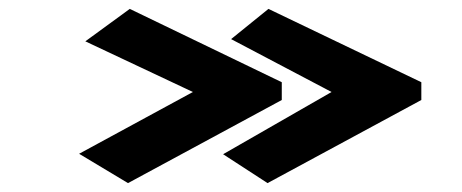

<svg xmlns="http://www.w3.org/2000/svg" viewBox="-20 -450 1040 432"><path d="M582 -38 482 -103 726 -243 500 -362 584 -430 928 -265V-225ZM268 -38 158 -104 414 -243 172 -357 272 -430 614 -265V-225Z"/></svg>

Font: Inconsolata UltraExpanded Black
Style: Regular
Weight: 900
Width: 9
Monospace: yes
Designer: Raph Levien, Cyreal, Brenton Simpson
Foundry: Raph Levien, Cyreal, Google
Version: Version 3.001; ttfautohint (v1.8.2.53-6de2)